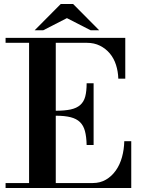

<svg xmlns="http://www.w3.org/2000/svg" viewBox="-20 -944 731 964"><path d="M415 -216Q414 -258 406.5 -286Q399 -314 381.5 -331Q364 -348 334.5 -355.5Q305 -363 260 -363V-25H446Q483 -25 512 -42Q541 -59 561.5 -88Q582 -117 592.5 -155Q603 -193 604 -235H639V0H8V-25H126V-729H8V-754H609V-549H574Q573 -585 562.5 -618Q552 -651 531.5 -675.5Q511 -700 482 -714.5Q453 -729 416 -729H260V-388Q305 -388 335 -394.5Q365 -401 383 -417Q401 -433 408 -459.5Q415 -486 415 -526H450V-216ZM435 -792 316 -853 197 -792H154L285 -924H347L478 -792Z"/></svg>

Font: Libre Bodoni
Style: Regular
Weight: 400
Designer: Pablo Impallari, Rodrigo Fuenzalida
Foundry: Pablo Impallari, Rodrigo Fuenzalida
Version: Version 1.001; ttfautohint (v1.5.65-e2d9)